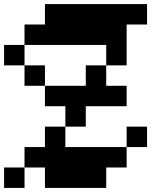

<svg xmlns="http://www.w3.org/2000/svg" viewBox="-20 -820 740 940"><path d="M200 -800H700V-700H600V-500H500V-600H100V-700H200ZM0 100V0H100V100ZM0 -500V-600H100V-500ZM100 0V-100H200V-200H300V-100H600V0H500V100H200V0ZM100 -400V-500H200V-400ZM200 -300V-400H400V-500H500V-400H600V-300H400V-200H300V-300ZM600 -100V-200H700V-100Z"/></svg>

Font: FT88 Gothique
Style: Regular
Weight: 400
Designer: Ange Degheest & Oriane Charvieux
Foundry: Velvetyne Type Foundry
Version: Version 1.000;FEAKit 1.0